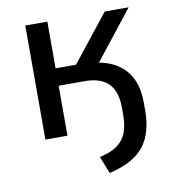

<svg xmlns="http://www.w3.org/2000/svg" viewBox="-78 -559 729 814"><g transform="rotate(-10 287.0 -152.0)"><path d="M329 187 300 113Q349 102 376.5 82Q404 62 416 30.5Q428 -1 428 -46V-77Q428 -147 394.5 -181Q361 -215 291 -215H180V0H85V-491H180V-290H268L427 -491H530L341 -251L304 -287Q373 -287 422 -264Q471 -241 497 -196Q523 -151 523 -82V-48Q523 -3 513 35Q503 73 481 102.5Q459 132 421.5 153Q384 174 329 187Z"/></g></svg>

Font: Nunito Sans 10pt Medium
Style: Regular
Weight: 500
Designer: Vernon Adams
Foundry: Vernon Adams
Version: Version 3.101;gftools[0.9.27]